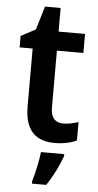

<svg xmlns="http://www.w3.org/2000/svg" viewBox="-59 -697 485 954"><g transform="rotate(5 183.0 -220.0)"><path d="M266 -90C227 -90 204 -114 204 -163V-448H336V-543H204V-661H126L91 -544L18 -505V-448H83V-160C83 -34 143 10 233 10C276 10 315 1 342 -12V-104C318 -96 292 -90 266 -90ZM285 71V61H169C165 103 149 173 138 209V221H209C241 174 270 115 285 71Z"/></g></svg>

Font: Noto Sans Thai SemCond SemBd
Style: Regular
Weight: 600
Width: 4
Designer: Monotype Design Team
Foundry: Monotype Imaging Inc.
Version: Version 2.002